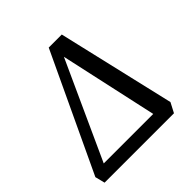

<svg xmlns="http://www.w3.org/2000/svg" viewBox="-157 -691 812 812"><g transform="rotate(-45 248.5 -285.5)"><path d="M15 0 4 -44 252 -571H330L453 -44L430 0ZM70 -60H366L261 -538H288Z"/></g></svg>

Font: Yrsa
Style: Italic
Weight: 400
Italic angle: -7.10001°
Designer: Anna Giedrys (Yrsa+Rasa design), David Brezina (Yrsa art-direction, Rasa art-direction, design)
Foundry: Rosetta Type Foundry
Version: Version 2.004